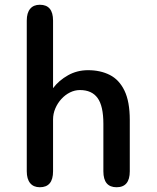

<svg xmlns="http://www.w3.org/2000/svg" viewBox="-20 -782 659 807"><path d="M470 5Q414.5 5 414.5 -62V-261.5Q414.5 -336.5 390.2 -370Q366 -403.5 316 -403.5Q294.5 -403.5 274.2 -393.5Q254 -383.5 238 -366Q222 -348.5 212.5 -326.2Q203 -304 203 -280V-62Q203 5 147.5 5Q121 5 106.8 -12.2Q92.5 -29.5 92.5 -62V-695.5Q92.5 -728 106.8 -745Q121 -762 147.5 -762Q203 -762 203 -695.5V-411.5Q227.5 -444 265.8 -465.5Q304 -487 350 -487Q402 -487 441.5 -467Q481 -447 503.2 -401Q525.5 -355 525.5 -277.5V-62Q525.5 5 470 5Z"/></svg>

Font: Sono ExtraLight Monospace Medium
Style: Regular
Weight: 500
Version: Version 2.112